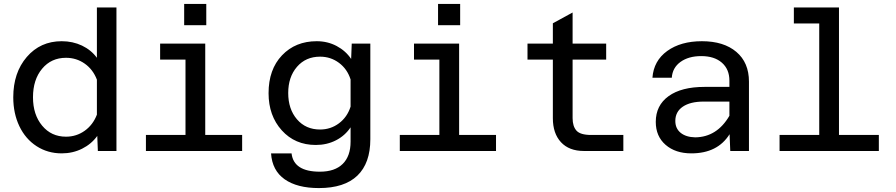

<svg xmlns="http://www.w3.org/2000/svg" viewBox="-20 -773 4589 983"><path d="M295.9 -562Q352.5 -562 399.7 -539.6Q446.8 -517.1 476.1 -477.1V-734.9H576.2V0H481L478 -77.1Q448.2 -35.6 400.4 -11.7Q352.5 12.2 295.9 12.2Q224.1 12.2 167.2 -24.7Q110.4 -61.5 79.1 -127Q47.9 -192.4 47.9 -274.9Q47.9 -400.9 117.2 -481.4Q186.5 -562 295.9 -562ZM317.9 -73.2Q371.1 -73.2 413.6 -103.5Q456.1 -133.8 476.1 -186V-365.2Q456.1 -417.5 413.6 -447.3Q371.1 -477.1 317.9 -477.1Q242.2 -477.1 195.6 -421.1Q148.9 -365.2 148.9 -274.9Q148.9 -186 195.8 -129.6Q242.7 -73.2 317.9 -73.2Z M922.9 -644V-752.9H1036.1V-644ZM727.1 0V-82H929.7V-467.8H799.8V-549.8H1030.8V-82H1219.7V0Z M1777.8 -471.2 1780.8 -549.8H1876V-60.1Q1876 62.5 1809.6 126.2Q1743.2 189.9 1612.8 189.9Q1501.5 189.9 1437.5 145Q1373.5 100.1 1367.7 12.2H1472.7Q1483.4 106 1617.7 106Q1694.3 106 1734.6 66.2Q1774.9 26.4 1774.9 -47.9V-121.1Q1746.6 -78.6 1700.2 -54.7Q1653.8 -30.8 1596.7 -30.8Q1490.2 -30.8 1422.6 -105.7Q1355 -180.7 1355 -295.9Q1355 -417.5 1423.8 -489.7Q1492.7 -562 1601.6 -562Q1657.2 -562 1703.6 -537.4Q1750 -512.7 1777.8 -471.2ZM1618.7 -109.9Q1672.9 -109.9 1715.3 -141.6Q1757.8 -173.3 1774.9 -227.1V-366.2Q1757.8 -419.9 1715.3 -451.4Q1672.9 -482.9 1618.7 -482.9Q1545.4 -482.9 1500.5 -430.9Q1455.6 -378.9 1455.6 -296.9Q1455.6 -214.4 1500.5 -162.1Q1545.4 -109.9 1618.7 -109.9Z M2222.7 -644V-752.9H2335.9V-644ZM2026.9 0V-82H2229.5V-467.8H2099.6V-549.8H2330.6V-82H2519.5V0Z M2969.7 0Q2893.6 0 2852.1 -44.9Q2810.5 -89.8 2810.5 -168V-467.8H2680.7V-549.8H2810.5V-653.8L2911.6 -709V-549.8H3083.5V-467.8H2911.6V-168Q2911.6 -126.5 2931.4 -104.2Q2951.2 -82 3006.8 -82H3171.4V0Z M3519.5 12.2Q3438 12.2 3387.7 -31.5Q3337.4 -75.2 3337.4 -148.9Q3337.4 -233.4 3403.1 -280.8Q3468.8 -328.1 3586.4 -328.1H3714.4V-359.9Q3714.4 -418.5 3675.8 -452.1Q3637.2 -485.8 3570.3 -485.8Q3505.4 -485.8 3464.1 -456.1Q3422.9 -426.3 3419.4 -375H3320.3Q3326.7 -461.9 3396 -512Q3465.3 -562 3573.7 -562Q3685.5 -562 3750 -507.3Q3814.5 -452.6 3814.5 -355V0H3718.8L3715.3 -85.9Q3653.8 12.2 3519.5 12.2ZM3437.5 -153.8Q3437.5 -115.2 3464.8 -93Q3492.2 -70.8 3539.6 -69.8Q3650.9 -71.3 3714.4 -180.2V-252.9H3582.5Q3514.2 -252.9 3475.8 -226.8Q3437.5 -200.7 3437.5 -153.8Z M3971.2 0V-82H4174.3V-652.8H4044.4V-734.9H4275.4V-82H4479.5V0Z"/></svg>

Font: Azeret Mono
Style: Regular
Weight: 400
Designer: Martin Vácha
Foundry: Displaay
Version: Version 1.002